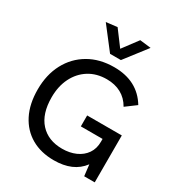

<svg xmlns="http://www.w3.org/2000/svg" viewBox="-220 -1106 1179 1262"><g transform="rotate(30 369.5 -475.0)"><path d="M419 -356H682V0H602L592 -85Q556 -37 502 -14Q448 9 376 9Q277 9 204.5 -33Q132 -75 92 -153.5Q52 -232 52 -342Q52 -454 97 -539Q142 -624 224 -672Q306 -720 416 -720Q593 -720 676 -583L598 -525Q569 -576 522 -601.5Q475 -627 413 -627Q336 -627 278.5 -591Q221 -555 189 -491Q157 -427 157 -343Q157 -218 218 -151Q279 -84 385 -84Q442 -84 487 -104Q532 -124 558 -161.5Q584 -199 584 -252V-273H419ZM347 -782 218 -949 302 -959 388 -844 474 -959 558 -949 429 -782Z"/></g></svg>

Font: Livvic Medium
Style: Regular
Weight: 500
Designer: Jacques Le Bailly, Baron von Fonthausen
Version: Version 1.001; ttfautohint (v1.8.2)